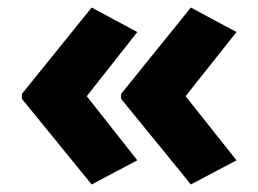

<svg xmlns="http://www.w3.org/2000/svg" viewBox="-20 -532 685 509"><path d="M38 -283 223 -512 344 -447 210 -277 344 -107 223 -43 38 -270ZM301 -283 486 -512 607 -447 472 -277 607 -107 486 -43 301 -270Z"/></svg>

Font: Noto Sans Sinhala ExtraBold
Style: Regular
Weight: 800
Designer: Jelle Bosma - Monotype Design Team
Foundry: Monotype Imaging Inc.
Version: Version 2.006; ttfautohint (v1.8.4.7-5d5b)